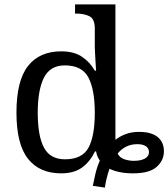

<svg xmlns="http://www.w3.org/2000/svg" viewBox="-20 -780 767 875"><path d="M403 67Q407 46 414.5 13.5Q422 -19 435 -48Q421 -68 418 -90H413Q391 -44 354.5 -17Q318 10 259 10Q160 10 107.5 -56.5Q55 -123 55 -267Q55 -412 107.5 -479Q160 -546 259 -546Q317 -546 353.5 -521.5Q390 -497 412 -458H418Q418 -458 417 -471.5Q416 -485 415 -504Q414 -523 413 -541Q412 -559 412 -568V-650Q412 -694 387.5 -706Q363 -718 330 -718H322V-760H506V-143Q528 -160 554.5 -169.5Q581 -179 614 -179Q669 -179 698 -156Q727 -133 727 -90Q727 -49 694 -19.5Q661 10 586 10Q553 10 526 4.5Q499 -1 479 -11Q471 12 465.5 35Q460 58 458 75ZM276 -54Q354 -54 383 -106.5Q412 -159 412 -267Q412 -371 383 -426.5Q354 -482 275 -482Q209 -482 180.5 -426.5Q152 -371 152 -266Q152 -160 180.5 -107Q209 -54 276 -54ZM589 -47Q622 -47 640.5 -57.5Q659 -68 659 -86Q659 -104 645 -113.5Q631 -123 606 -123Q551 -123 516 -80Q527 -60 548.5 -53.5Q570 -47 589 -47Z"/></svg>

Font: NotoSerif-Regular
Style: Regular
Weight: 400
Designer: Monotype Design Team
Foundry: Monotype Imaging Inc.
Version: Version 2.007; ttfautohint (v1.8) -l 8 -r 50 -G 200 -x 14 -D